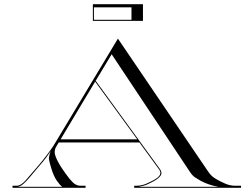

<svg xmlns="http://www.w3.org/2000/svg" viewBox="-20 -900 1200 920"><path d="M425 -800V-880H665V-800ZM430 -805H610V-865H430ZM40 -10H60Q81 -10 104.8 -38Q128.5 -66 156.5 -98Q184.5 -130 206.5 -159.8Q228.5 -189.5 236.5 -202L545 -715L976 -80Q987 -63.5 996.5 -55.5Q1006 -47.5 1020 -39.5Q1036 -30.5 1059 -20.2Q1082 -10 1106 -10H1135V0H623V-10H635Q659 -10 682 -20.2Q705 -30.5 721 -39.5Q760.5 -62.5 743.5 -86.5L648 -217.5H261.5L250 -198.5Q236 -175.5 247 -148.5Q258 -121.5 276.5 -94Q297 -63.5 312.2 -44.5Q327.5 -25.5 340.5 -17Q344.5 -14.5 350.8 -12.2Q357 -10 368 -10H390V0H40ZM515 -640 438.5 -513 746 -90.5Q759 -72.5 750 -59.2Q741 -46 720.5 -34Q704.5 -25 686.8 -17Q669 -9 645 -5H1026Q1002 -9 979 -17.2Q956 -25.5 940 -34.5Q926 -42.5 914 -50.5Q902 -58.5 891 -75ZM270.5 -232.5H637.5L436 -509ZM223 -176Q215 -164.5 202.8 -147.2Q190.5 -130 162.5 -98Q144 -76.5 126.2 -55Q108.5 -33.5 92.5 -19.2Q76.5 -5 62.5 -5H278Q267 -13 252.5 -33.8Q238 -54.5 227 -89.5Q218 -118 215.2 -133.8Q212.5 -149.5 223 -176Z"/></svg>

Font: Engraving Unshaded CC
Style: Bold
Weight: 700
Designer: indestructible type*
Foundry: Cowboy Collective
Version: Version 1.000